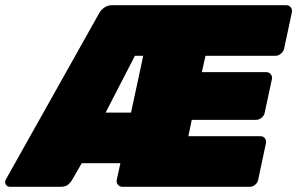

<svg xmlns="http://www.w3.org/2000/svg" viewBox="-73 -720 1146 740"><path d="M-35 0Q-46 0 -51 -9.5Q-56 -19 -50 -29L308 -667Q313 -678 326.5 -689Q340 -700 360 -700H1030Q1041 -700 1047.5 -692Q1054 -684 1052 -673L1022 -532Q1019 -521 1009.5 -513Q1000 -505 989 -505H719L705 -442H953Q964 -442 970.5 -434Q977 -426 975 -415L947 -285Q945 -274 935 -266Q925 -258 914 -258H666L653 -195H931Q942 -195 948 -187Q954 -179 952 -168L922 -27Q920 -16 910.5 -8Q901 0 890 0H399Q388 0 381.5 -8Q375 -16 377 -27L391 -91H242L204 -25Q199 -17 189.5 -8.5Q180 0 160 0ZM334 -286H432L479 -505H447Z"/></svg>

Font: Rubik Black
Style: Italic
Weight: 900
Italic angle: -12°
Designer: Hubert and Fischer
Foundry: Hubert and Fischer
Version: Version 2.300;gftools[0.9.30]